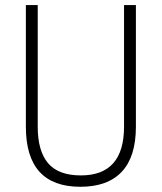

<svg xmlns="http://www.w3.org/2000/svg" viewBox="-20 -713 626 743"><path d="M291 9.8Q80.1 9.8 80.1 -222.7V-693.4H126V-222.7Q126 -128.9 166 -81.5Q206.1 -34.2 293 -34.2Q460 -34.2 460 -222.7V-693.4H505.9V-222.7Q505.9 -106.4 451.2 -48.3Q396.5 9.8 291 9.8Z"/></svg>

Font: Cascadia Mono NF ExtraLight
Style: Regular
Weight: 200
Monospace: yes
Designer: Aaron Bell
Foundry: Saja Typeworks
Version: Version 2404.023; ttfautohint (v1.8.4)